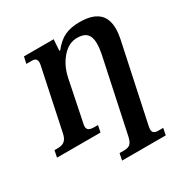

<svg xmlns="http://www.w3.org/2000/svg" viewBox="-235 -901 1271 1315"><g transform="rotate(-30 400.0 -243.5)"><path d="M-12.2 -53.2H13.2Q50.3 -53.2 69.1 -70.1Q87.9 -86.9 95.2 -123L195.8 -600.1Q199.2 -613.8 199.2 -625Q199.2 -642.6 190.4 -651.9Q181.6 -661.1 158.2 -661.1H116.2L127.9 -713.9H362.8L356.9 -626H363.8Q408.2 -682.1 456.3 -704.6Q504.4 -727.1 574.2 -727.1Q670.4 -727.1 719.2 -687Q768.1 -647 768.1 -563Q768.1 -545.9 765.9 -527.1Q763.7 -508.3 759.8 -487.8L628.9 127Q626 142.6 626 151.9Q626 170.9 637.2 179Q648.4 187 671.9 187H709L698.2 240.2H353L363.8 187H399.9Q432.6 187 448.2 172.6Q463.9 158.2 472.2 122.1L596.2 -460.9Q605 -504.9 605 -542Q605 -593.3 580.8 -617.7Q556.6 -642.1 505.9 -642.1Q439 -642.1 386.7 -582.3Q334.5 -522.5 315.9 -433.1L250 -110.8Q247.1 -99.1 247.1 -88.9Q248 -69.3 261.5 -61.3Q274.9 -53.2 305.2 -53.2H332L320.8 0H-22.9Z"/></g></svg>

Font: Droid Serif
Style: Bold Italic
Weight: 700
Italic angle: -12°
Designer: Monotype Design team
Foundry: Monotype Imaging Inc.
Version: Version 1.03